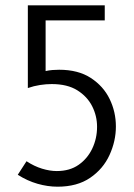

<svg xmlns="http://www.w3.org/2000/svg" viewBox="-20 -695 506 724"><path d="M197 9Q160 9 121.5 -2Q83 -13 47 -36L80 -87Q109 -68 138.5 -59Q168 -50 194 -50Q243 -50 276.5 -73.5Q310 -97 328 -135Q346 -173 346 -217Q346 -258 327.5 -294.5Q309 -331 271.5 -354.5Q234 -378 175 -378Q154 -378 131 -374.5Q108 -371 85 -363V-675H375V-618H152V-427Q165 -430 178 -431Q191 -432 203 -432Q275 -432 322.5 -401Q370 -370 393.5 -321.5Q417 -273 417 -218Q417 -163 393 -110.5Q369 -58 320 -24.5Q271 9 197 9Z"/></svg>

Font: Yaldevi ExtraLight
Style: Regular
Weight: 400
Version: Version 1.100